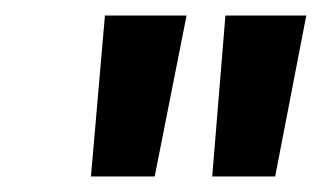

<svg xmlns="http://www.w3.org/2000/svg" viewBox="-20 -775 414 247"><path d="M97 -548 115 -755H220L179 -548ZM253 -548 270 -755H374L334 -548Z"/></svg>

Font: Host Grotesk Light SemiBold
Style: Italic
Weight: 600
Italic angle: -8°
Version: Version 1.003